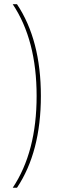

<svg xmlns="http://www.w3.org/2000/svg" viewBox="-20 -762 316 906"><path d="M60.1 124H40Q152.8 -44.9 152.8 -309.1Q152.8 -573.2 40 -742.2H60.1Q172.9 -573.2 172.9 -309.1Q172.9 -44.9 60.1 124Z"/></svg>

Font: Montserrat-Hairline
Style: Regular
Weight: 250
Designer: Julieta Ulanovsky
Foundry: Julieta Ulanovsky
Version: Version 1.000;PS 002.000;hotconv 1.0.70;makeotf.lib2.5.58329